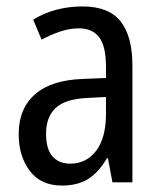

<svg xmlns="http://www.w3.org/2000/svg" viewBox="-20 -566 500 596"><path d="M236 -546Q318 -546 354.5 -499.5Q391 -453 391 -363V0H329L315 -75H312Q287 -32 254.5 -11Q222 10 172 10Q107 10 72.5 -35.5Q38 -81 38 -150Q38 -229 89 -273.5Q140 -318 239 -321L309 -324V-359Q309 -422 288 -450Q267 -478 225 -478Q197 -478 168 -468.5Q139 -459 109 -443L83 -505Q115 -525 154 -535.5Q193 -546 236 -546ZM252 -262Q183 -259 153 -231Q123 -203 123 -151Q123 -103 143 -80.5Q163 -58 198 -58Q248 -58 278.5 -98Q309 -138 309 -213V-265Z"/></svg>

Font: Noto Sans Ethiopic Cond
Style: Regular
Weight: 400
Width: 3
Designer: Monotype Design Team
Foundry: Monotype Imaging Inc.
Version: Version 2.102; ttfautohint (v1.8.4.7-5d5b)